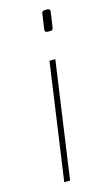

<svg xmlns="http://www.w3.org/2000/svg" viewBox="-109 -720 435 761"><g transform="rotate(-15 109.0 -339.5)"><path d="M158 -679H168Q181 -679 179 -666L170 -604Q169 -593 158 -593H148Q134 -593 136 -606L145 -668Q146 -679 158 -679ZM80 0H56L124 -480H148Z"/></g></svg>

Font: Ezarion Thin
Style: Italic
Weight: 250
Italic angle: -8°
Designer: Natanael Gama
Version: Version 1.001;PS 001.001;hotconv 1.0.70;makeotf.lib2.5.58329